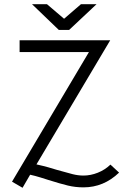

<svg xmlns="http://www.w3.org/2000/svg" viewBox="-20 -875 618 911"><path d="M402 -628H73V-684H503L153 -95L183 -88Q201 -84 250 -69Q299 -55 325 -48.5Q351 -42 376 -42Q410 -42 444 -55.5Q478 -69 504 -94L545 -56Q472 14 376 14Q338 14 302.5 5.5Q267 -3 210 -21Q201 -24 173.5 -32.5Q146 -41 123 -46L87 16L37 -13ZM203 -855 284 -786 364 -855H438L308 -733H259L132 -855Z"/></svg>

Font: Bellota
Style: Regular
Weight: 400
Designer: Kemie Guaida
Foundry: Kemie Guaida
Version: Version 4.001